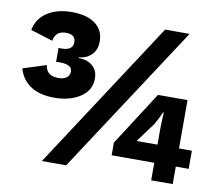

<svg xmlns="http://www.w3.org/2000/svg" viewBox="-78 -802 1026 896"><g transform="rotate(10 435.0 -354.5)"><path d="M192 -709Q264 -709 304 -679.5Q344 -650 344 -596Q344 -556 320 -532.5Q296 -509 261 -507V-503Q302 -503 327 -481.5Q352 -460 352 -421Q352 -366 303 -333.5Q254 -301 180 -301Q110 -301 67 -330Q24 -359 10 -410L120 -445Q126 -395 183 -395Q208 -395 222 -405.5Q236 -416 236 -435Q236 -468 177 -468Q173 -468 169 -468Q165 -468 160 -467V-534Q164 -533 167.5 -533Q171 -533 174 -533Q228 -533 228 -572Q228 -609 182 -609Q159 -609 144.5 -598Q130 -587 125 -561L20 -594Q31 -650 78 -679.5Q125 -709 192 -709ZM175 0 635 -704H751L290 0ZM856 -169V-83H795V0H693V-83H491V-143L655 -398H795V-169ZM594 -169H693V-241Q693 -261 694 -282.5Q695 -304 696 -322H693Q687 -308 678.5 -291.5Q670 -275 662 -261Z"/></g></svg>

Font: Prodigy Sans
Style: Bold
Weight: 700
Designer: Wei Huang
Foundry: Wei Huang
Version: Version 1.003; ttfautohint (v1.8.3)